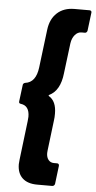

<svg xmlns="http://www.w3.org/2000/svg" viewBox="-62 -837 508 1020"><g transform="rotate(5 192.0 -326.5)"><path d="M70 47Q70 39 72 23L97 -184Q99 -202 99 -208Q99 -267 53 -273Q41 -274 43 -286L54 -373Q54 -378 57.5 -381.5Q61 -385 66 -386Q123 -393 133 -474L158 -677Q165 -735 200.5 -767.5Q236 -800 293 -800H374Q379 -800 382 -796.5Q385 -793 384 -788L372 -691Q371 -686 367.5 -682.5Q364 -679 359 -679H341Q321 -679 306 -661.5Q291 -644 287 -616L267 -455Q257 -361 198 -333Q194 -330 198 -327Q238 -303 238 -237Q238 -215 236 -203L216 -38Q215 -34 215 -25Q215 -2 226 11.5Q237 25 255 25H272Q283 25 283 37L271 135Q270 140 266 143.5Q262 147 257 147H177Q125 147 97.5 121Q70 95 70 47Z"/></g></svg>

Font: Barlow Condensed
Style: Bold Italic
Weight: 700
Width: 3
Italic angle: -7°
Designer: Jeremy Tribby
Foundry: Tribby Type
Version: Version 1.408